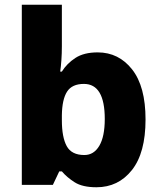

<svg xmlns="http://www.w3.org/2000/svg" viewBox="-20 -873 678 810"><path d="M241 -678Q241 -648 239 -619.5Q237 -591 234 -571H241Q262 -605 298 -628.5Q334 -652 392 -652Q481 -652 537.5 -580Q594 -508 594 -369Q594 -228 536.5 -155.5Q479 -83 387 -83Q328 -83 295 -104Q262 -125 241 -150H230L203 -93H72V-853H241ZM334 -519Q284 -519 263 -486.5Q242 -454 241 -387V-366Q241 -294 261.5 -256.5Q282 -219 336 -219Q376 -219 399 -258Q422 -297 422 -371Q422 -519 334 -519Z"/></svg>

Font: Noto Sans Kannada UI ExtraBold
Style: Regular
Weight: 800
Designer: Jelle Bosma - Monotype Design Team
Foundry: Monotype Imaging Inc.
Version: Version 2.005; ttfautohint (v1.8.4.7-5d5b)